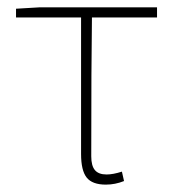

<svg xmlns="http://www.w3.org/2000/svg" viewBox="-20 -498 474 526"><path d="M270 7.8Q232.9 7.8 217.5 -11.5Q202.1 -30.8 202.1 -76.2V-450.2H23.9V-474.1L89.8 -478H410.2V-450.2H231.9Q230 -322.3 230 -69.8Q230 -43.9 240 -32Q250 -20 272 -20Q289.6 -20 314 -27.8L319.8 -2Q295.4 7.8 270 7.8Z"/></svg>

Font: Source Sans 3 ExtraLight
Style: Regular
Weight: 200
Designer: Paul D. Hunt
Foundry: Adobe
Version: Version 3.052;hotconv 1.1.0;makeotfexe 2.6.0